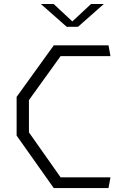

<svg xmlns="http://www.w3.org/2000/svg" viewBox="-20 -962 660 982"><path d="M255 0H535L545 -55H290L128 -285V-450L290 -675H545L535 -730H255L65 -466.5V-268.5ZM189 -941.5H254.5L350 -852.5L445.5 -941.5H511L379 -825H321Z"/></svg>

Font: Monaspace Krypton ExtraLight
Style: Regular
Weight: 200
Designer: Riley Cran & the Lettermatic Team
Foundry: Lettermatic
Version: Version 1.101 (Monaspace Krypton)